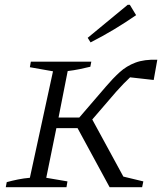

<svg xmlns="http://www.w3.org/2000/svg" viewBox="-20 -777 696 797"><path d="M4 0 8 -21Q30 -27 54.5 -32Q79 -37 104 -39L200 -481L104 -498L108 -521H359L355 -500Q335 -495 310.5 -490Q286 -485 261 -482L223 -289H309L420 -418Q448 -451 476.5 -477Q505 -503 542 -517Q579 -531 633 -529L618 -445L520 -456Q507 -444 492.5 -429Q478 -414 462 -396L363 -281L492 -44L575 -24L570 0H435L302 -245H214L172 -39L260 -24L256 0ZM356 -601 344 -620 510 -757H519L545 -714Q500 -683 453.5 -655Q407 -627 356 -601Z"/></svg>

Font: Piazzolla SC Light
Style: Italic
Weight: 300
Italic angle: -11.3°
Designer: Juan Pablo del Peral
Foundry: Huerta Tipografica
Version: Version 1.330